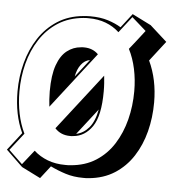

<svg xmlns="http://www.w3.org/2000/svg" viewBox="-60 -879 913 1017"><g transform="rotate(5 397.0 -370.0)"><path d="M3 -51 76 -145Q54 -192 43 -246.5Q32 -301 32 -364Q32 -442 51.5 -515.5Q71 -589 110 -648.5Q149 -708 208 -746Q267 -784 345 -791Q355 -792 364 -792.5Q373 -793 382 -793Q436 -793 476.5 -780Q517 -767 546 -749L604 -824L704 -774L794 -693L712 -587Q758 -489 758 -368Q758 -287 739 -213Q720 -139 681.5 -79.5Q643 -20 584.5 17.5Q526 55 447 62Q440 63 432.5 63Q425 63 418 63Q367 63 324.5 49.5Q282 36 243 17L191 84L91 34ZM150 -58Q182 -29 224 -13Q266 3 318 3Q325 3 332 3Q339 3 346 2Q423 -4 480 -40.5Q537 -77 574 -135.5Q611 -194 629.5 -266.5Q648 -339 648 -418Q648 -479 636 -535.5Q624 -592 600 -639Q600 -639 612.5 -654.5Q625 -670 640.5 -690Q656 -710 668 -725.5Q680 -741 680 -741L604 -808L537 -722Q506 -751 465 -766.5Q424 -782 374 -782Q367 -782 360.5 -782Q354 -782 346 -781Q269 -774 212 -737.5Q155 -701 117 -642.5Q79 -584 60.5 -512.5Q42 -441 42 -364Q42 -303 53.5 -246.5Q65 -190 88 -143L16 -51L89 19ZM207 -297Q205 -315 203.5 -335.5Q202 -356 202 -378Q202 -465 221 -518Q240 -571 273 -596.5Q306 -622 346 -625Q351 -626 355 -626Q359 -626 363 -626Q409 -626 439 -596ZM400 -562Q372 -557 353 -532Q334 -507 327 -468ZM482 -486Q484 -468 485.5 -447Q487 -426 487 -403Q487 -273 447.5 -215.5Q408 -158 346 -153Q342 -152 338 -152Q334 -152 330 -152Q280 -152 249 -186ZM361 -166Q400 -174 428.5 -207.5Q457 -241 469 -305Z"/></g></svg>

Font: Rampart One
Style: Regular
Weight: 400
Designer: Fontworks Inc.
Foundry: Fontworks Inc.
Version: Version 1.100